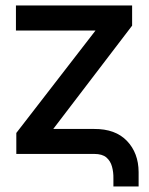

<svg xmlns="http://www.w3.org/2000/svg" viewBox="-20 -566 547 706"><path d="M397 119.6V89.8Q397.5 67.4 391.8 46.6Q386.2 25.9 371.1 12.9Q356 0 326.2 0H40V-77.1L331.1 -453.6H38.6V-545.9H465.8V-471.7L175.8 -91.8H326.2Q404.3 -92.3 446.8 -47.9Q489.3 -3.4 489.7 66.4V119.6Z"/></svg>

Font: Inter Tight Medium
Style: Regular
Weight: 500
Designer: Rasmus Andersson
Foundry: rsms
Version: Version 3.004; ttfautohint (v1.8.4.7-5d5b)